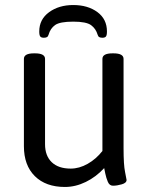

<svg xmlns="http://www.w3.org/2000/svg" viewBox="-20 -737 597 763"><path d="M75 -156V-503Q75 -525 115 -525H119Q159 -525 159 -503V-164Q159 -118 185.5 -92.5Q212 -67 261 -67Q295 -67 328.5 -86Q362 -105 387 -137V-503Q387 -525 427 -525H431Q471 -525 471 -503V-148Q471 -82 477 -53.5Q483 -25 483 -22Q483 -10 464 -4.5Q445 1 429 1Q415 1 408.5 -14.5Q402 -30 398.5 -47Q395 -64 394 -69Q362 -34 321 -14Q280 6 238 6Q162 6 118.5 -37Q75 -80 75 -156ZM405 -612Q405 -597 401 -592Q397 -587 387 -587Q379 -587 374.5 -589.5Q370 -592 368 -599Q361 -623 342 -637Q323 -651 271 -651Q218 -651 199 -637.5Q180 -624 173 -599Q171 -592 166.5 -589.5Q162 -587 154 -587Q144 -587 140 -592Q136 -597 136 -612Q136 -660 175 -688.5Q214 -717 271 -717Q329 -717 367 -689Q405 -661 405 -612Z"/></svg>

Font: Asap-Regular
Style: Regular
Weight: 400
Designer: Pablo Cosgaya
Foundry: Omnibus-Type
Version: Version 2.000; ttfautohint (v1.8)